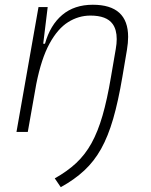

<svg xmlns="http://www.w3.org/2000/svg" viewBox="-20 -547 626 796"><path d="M48.3 0 139.6 -517.6H177.7L159.2 -365.7H166.5Q188 -442.9 238 -485.1Q288.1 -527.3 364.7 -527.3Q511.2 -527.3 511.2 -394Q511.2 -369.6 506.3 -340.3L487.3 -228Q470.2 -127 449.2 -54.4Q428.2 18.1 399.2 70.1Q370.1 122.1 329.3 159.9Q288.6 197.8 231.9 229L207 192.4Q258.8 163.6 295.9 128.9Q333 94.2 359.4 46.6Q385.7 -1 405 -67.6Q424.3 -134.3 439.9 -227.1L460 -344.2Q463.9 -366.2 463.9 -384.8Q463.9 -424.3 446.8 -447.8Q421.9 -482.4 355 -482.4Q305.7 -482.4 262.5 -455.3Q219.2 -428.2 185.3 -366.2Q151.4 -304.2 130.4 -198.7L95.2 0Z"/></svg>

Font: CaskaydiaCove NF ExtraLight
Style: Italic
Weight: 200
Italic angle: -10°
Designer: Aaron Bell
Foundry: Saja Typeworks
Version: Version 2111.001; VTT 6.35;Nerd Fonts 3.2.1